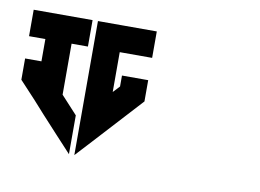

<svg xmlns="http://www.w3.org/2000/svg" viewBox="-47 -405 606 447"><g transform="rotate(10 256.0 -181.5)"><path d="M151.9 -340.3V-277.8V-115.2V-23.4L188 -62.5L291 -174.8V-225.1H229V-199.2L214.4 -183.6V-277.8H291V-340.3H214.4ZM0 -340.3V-277.8H38.6V-225.1H0V-174.8L38.6 -133.3L43 -128.4L64.9 -104L103 -62.5L139.2 -23.4V-115.2L100.6 -157.2V-277.8H139.2V-340.3Z"/></g></svg>

Font: Oshawa
Style: Regular
Weight: 400
Designer: Sadat Fauzi
Foundry: Intuisi Creative
Version: Version 001.000